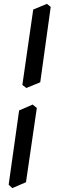

<svg xmlns="http://www.w3.org/2000/svg" viewBox="-20 -801 305 985"><path d="M115.2 -349.6 94.7 -365.2 150.4 -752 220.7 -781.2 240.2 -765.6 186.5 -378.9ZM43 164.1 24.4 146.5 78.1 -234.4 147.5 -264.6 168.9 -247.1 113.3 133.8Z"/></svg>

Font: Kelvinch
Style: Bold Italic
Weight: 700
Italic angle: -10°
Designer: Paul James Miller
Foundry: High-Logic / Made with FontCreator
Version: Version 3.30 September 23, 2016